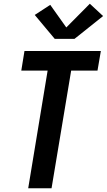

<svg xmlns="http://www.w3.org/2000/svg" viewBox="-20 -1008 572 1028"><path d="M131 0 235 -630H94L111 -735H520L502 -630H361L256 0ZM379 -800H273L166 -928L249 -982L335 -861L461 -988L532 -922Z"/></svg>

Font: Iosevka Curly XBdObl
Style: Regular
Weight: 800
Italic angle: -9°
Monospace: yes
Designer: Belleve Invis
Foundry: Belleve Invis
Version: Version 11.1.0; ttfautohint (v1.8.3)